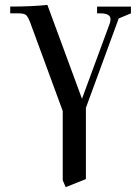

<svg xmlns="http://www.w3.org/2000/svg" viewBox="-20 -466 577 789"><path d="M22 -411.1V-439Q109.9 -439 174.8 -445.8L316.9 -60.1L431.2 -370.1Q434.1 -378.9 434.1 -387.2Q434.1 -411.1 392.1 -411.1H378.9V-439H518.1V-411.1L467.8 -390.1L333 -22.9V270L250 303.2L237.8 274.9V-9.8L105 -371.1Q95.7 -396 87.6 -403.6Q79.6 -411.1 56.2 -411.1Z"/></svg>

Font: Dihjauti S
Style: Bold
Weight: 700
Designer: T. Christopher White
Version: Version 3.0.0